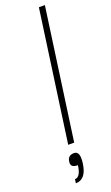

<svg xmlns="http://www.w3.org/2000/svg" viewBox="-172 -735 558 965"><g transform="rotate(-20 106.5 -252.5)"><path d="M83 0 181 -700H213L115 0ZM120 113Q109 195 53 195L56 174Q86 174 94 113Q73 113 64.5 105Q56 97 59 80Q63 49 96 49Q129 49 120 113Z"/></g></svg>

Font: Fivo Sans Thin
Style: Regular
Weight: 250
Foundry: Alexander Slobzheninov
Version: 1.0